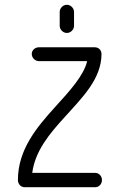

<svg xmlns="http://www.w3.org/2000/svg" viewBox="-20 -782 502 804"><path d="M260 -762C244 -762 230 -748 230 -732V-674C230 -658 244 -644 260 -644C276 -644 290 -658 290 -674V-732C290 -748 276 -762 260 -762ZM143 -584C127 -584 113 -572 113 -556C113 -540 127 -526 143 -526H345C331 -466 273 -402 209 -332C135 -250 55 -156 55 -28C55 -12 67 2 83 2H377H379C395 2 407 -12 407 -28C407 -44 395 -58 379 -58H377H115C127 -150 187 -222 253 -294C325 -374 405 -452 405 -556C405 -572 393 -584 377 -584Z"/></svg>

Font: bauhaus_2017
Style: _regular
Weight: 400
Version: Version 1.0